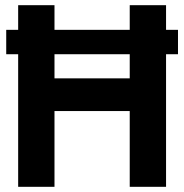

<svg xmlns="http://www.w3.org/2000/svg" viewBox="-20 -720 710 740"><path d="M50 0V-511H4V-605H50V-700H190V-605H480V-700H620V-605H666V-511H620V0H480V-292H190V0ZM190 -418H480V-511H190Z"/></svg>

Font: Cal Sans
Style: Regular
Weight: 400
Designer: Designer Mark Davis DBA MarkFonts
Foundry: Designer Mark Davis DBA MarkFonts
Version: Version 1.000